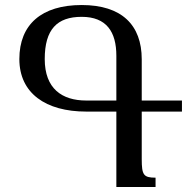

<svg xmlns="http://www.w3.org/2000/svg" viewBox="-20 -744 751 764"><path d="M599 -37C551 -37 544 -48 544 -111V-300H704V-344H544V-508C544 -645 464 -724 305 -724C146 -724 57 -647 57 -509C57 -373 162 -300 323 -300H443V0H599ZM323 -344C227 -344 158 -391 158 -509C158 -627 207 -677 305 -677C404 -677 443 -617 443 -522V-344Z"/></svg>

Font: Noto Serif Armenian
Style: Regular
Weight: 400
Designer: Monotype Design Team
Foundry: Monotype Imaging Inc.
Version: Version 1.901